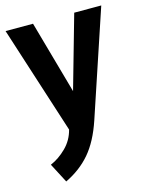

<svg xmlns="http://www.w3.org/2000/svg" viewBox="-112 -571 679 878"><g transform="rotate(-15 227.5 -132.0)"><path d="M165 10 1 -500H131L228 -155L326 -500H454L287 0Q256 92 209 147Q162 202 91 236L43 144Q83 127 118 92.5Q153 58 165 10Z"/></g></svg>

Font: Gudea
Style: Bold
Weight: 700
Designer: Agustina Mingote
Foundry: Agustina Mingote
Version: Version 1.002